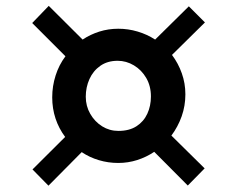

<svg xmlns="http://www.w3.org/2000/svg" viewBox="-20 -696 788 638"><path d="M196.5 -241Q175.5 -269 164.5 -302.2Q153.5 -335.5 153.5 -372.5Q153.5 -410 164.8 -445.2Q176 -480.5 197.5 -509L87 -619.5L142 -676.5L254.5 -564.5Q280 -581.5 310 -591Q340 -600.5 373 -600.5Q406 -600.5 437.2 -591.2Q468.5 -582 495.5 -564.5L607.5 -675L661 -621.5L551.5 -513.5Q572.5 -485.5 584.2 -452.2Q596 -419 596 -382.5Q596 -344.5 583.8 -309.8Q571.5 -275 549.5 -245.5L660 -136.5L604 -79.5L492.5 -191.5Q466.5 -174 436 -164.2Q405.5 -154.5 373 -154.5Q339.5 -154.5 308.5 -163.8Q277.5 -173 251.5 -190.5L141 -79L88 -133ZM373.5 -261Q409.5 -261 433.5 -276.5Q457.5 -292 469.5 -318Q481.5 -344 481.5 -375.5Q481.5 -410 466 -436.8Q450.5 -463.5 425 -478.8Q399.5 -494 371 -494Q337 -494 313.2 -477.2Q289.5 -460.5 277.2 -433.2Q265 -406 265 -374.5Q265 -343.5 280 -317.5Q295 -291.5 319.5 -276.2Q344 -261 373.5 -261Z"/></svg>

Font: Merriweather 48pt ExtraBold
Style: Regular
Weight: 800
Version: Version 2.100